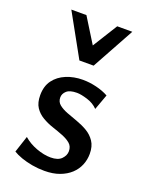

<svg xmlns="http://www.w3.org/2000/svg" viewBox="-137 -779 662 861"><g transform="rotate(20 193.5 -348.5)"><path d="M184 12Q154 12 125.5 7Q97 2 73 -6.5Q49 -15 33 -25L59 -104Q85 -81 121.5 -67.5Q158 -54 190 -54Q225 -54 241.5 -71Q258 -88 258 -108Q258 -131 243 -144Q228 -157 204 -166.5Q180 -176 154 -184.5Q128 -193 104 -207Q80 -221 65.5 -243Q51 -265 51 -301Q51 -344 72 -372.5Q93 -401 129 -416Q165 -431 208 -431Q240 -431 273 -423Q306 -415 331 -401L304 -327Q284 -348 253 -357.5Q222 -367 203 -367Q169 -367 154 -353.5Q139 -340 139 -322Q139 -301 154.5 -288.5Q170 -276 193.5 -267Q217 -258 244 -248.5Q271 -239 295 -225Q319 -211 334.5 -188Q350 -165 350 -129Q350 -101 339.5 -75.5Q329 -50 308 -30.5Q287 -11 256 0.5Q225 12 184 12ZM163 -507 181 -566 270 -709H342L231 -507ZM163 -507 51 -709H123L213 -564L231 -507Z"/></g></svg>

Font: Ysabeau Infant SemiBold
Style: Regular
Weight: 600
Designer: Christian Thalmann (Catharsis Fonts)
Version: Version 2.002; featfreeze: ss01,ss02,lnum